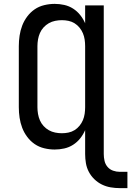

<svg xmlns="http://www.w3.org/2000/svg" viewBox="-20 -763 677 990"><path d="M598 207Q574 207 550.5 203Q527 199 505.5 188.5Q484 178 466.5 161Q449 144 438 123Q427 102 423 78.5Q419 55 419 31V-92Q409 -69 393.5 -49.5Q378 -30 357 -16.5Q336 -3 311.5 2.5Q287 8 262 8Q235 8 208 1.5Q181 -5 159 -20Q137 -35 120.5 -57Q104 -79 94.5 -104Q85 -129 81 -156Q77 -183 77 -210V-525Q77 -552 81 -579Q85 -606 94.5 -631Q104 -656 120.5 -678Q137 -700 159 -715Q181 -730 208 -736.5Q235 -743 262 -743Q287 -743 311.5 -737.5Q336 -732 357 -718.5Q378 -705 393.5 -685.5Q409 -666 419 -643V-735H515V31Q515 49 519 66.5Q523 84 534.5 97.5Q546 111 563 117Q580 123 598 123H637V207ZM299 -76Q316 -76 333 -79.5Q350 -83 364.5 -92Q379 -101 390 -114.5Q401 -128 407.5 -143.5Q414 -159 416.5 -176Q419 -193 419 -210V-525Q419 -542 416.5 -559Q414 -576 407.5 -591.5Q401 -607 390 -620.5Q379 -634 364.5 -643Q350 -652 333 -655.5Q316 -659 299 -659Q282 -659 264.5 -655.5Q247 -652 232 -643.5Q217 -635 205 -622Q193 -609 186 -593Q179 -577 176 -559.5Q173 -542 173 -525V-210Q173 -193 176 -175.5Q179 -158 186 -142Q193 -126 205 -113Q217 -100 232 -91.5Q247 -83 264.5 -79.5Q282 -76 299 -76Z"/></svg>

Font: Iosevka Fixed Medium Extended
Style: Regular
Weight: 500
Width: 7
Monospace: yes
Designer: Belleve Invis
Foundry: Belleve Invis
Version: Version 24.1.1; ttfautohint (v1.8.4)